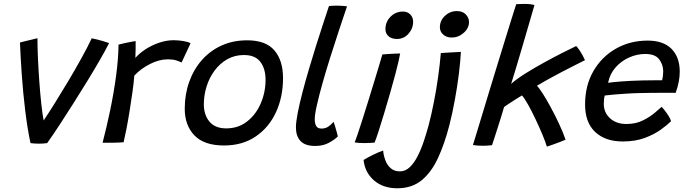

<svg xmlns="http://www.w3.org/2000/svg" viewBox="-20 -746 3602 1005"><path d="M460 -545.5Q492.5 -539 519.5 -530.8Q546.5 -522.5 551 -520.5Q534 -486.5 505 -436Q476 -385.5 439.8 -326.2Q403.5 -267 365.2 -206.5Q327 -146 291.2 -91.5Q255.5 -37 227 3Q209.5 6 182 6Q169.5 6 158.2 5Q147 4 139.5 3Q123 -75.5 111.8 -168.5Q100.5 -261.5 94 -354.2Q87.5 -447 84.5 -523.5Q93 -526 110 -530Q127 -534 145.5 -538.5Q164 -543 176 -546Q176 -498.5 178.8 -438.2Q181.5 -378 186 -316.5Q190.5 -255 196.2 -202Q202 -149 208.5 -115.5Q235 -155 269 -209.5Q303 -264 338.8 -324Q374.5 -384 406.5 -441.8Q438.5 -499.5 460 -545.5Z M688.5 -443Q710.5 -468 743.2 -489Q776 -510 814 -522.8Q852 -535.5 889 -535.5Q914.5 -535.5 940.5 -531Q966.5 -526.5 977.5 -519.5L930.5 -419Q920 -424 902.8 -429.8Q885.5 -435.5 858.5 -435.5Q813.5 -435.5 764.8 -410.8Q716 -386 683 -350Q680.5 -315 673.5 -265Q666.5 -215 658 -162.5Q649.5 -110 641 -66.8Q632.5 -23.5 627 -1.5Q605 0.5 573.8 1Q542.5 1.5 517 1Q537.5 -77.5 556.5 -168Q575.5 -258.5 587.5 -347.8Q599.5 -437 600.5 -512.5Q614.5 -516.5 633.5 -520.5Q652.5 -524.5 668.5 -527.5Q684.5 -530.5 690 -531Q690 -512.5 689.8 -485.5Q689.5 -458.5 688.5 -443Z M1152.5 15.5Q1048.5 15.5 997.8 -37.2Q947 -90 947 -176.5Q947 -251.5 970 -316.5Q993 -381.5 1036 -430.8Q1079 -480 1139.2 -507.5Q1199.5 -535 1274 -535Q1371.5 -535 1416.5 -482Q1461.5 -429 1461.5 -337.5Q1461.5 -239 1424.8 -159Q1388 -79 1318.8 -31.8Q1249.5 15.5 1152.5 15.5ZM1164 -74Q1228 -74 1274.2 -110.8Q1320.5 -147.5 1345.2 -205.5Q1370 -263.5 1370 -328.5Q1370 -386 1343 -422Q1316 -458 1257 -458Q1208.5 -458 1169.8 -436Q1131 -414 1103.5 -377Q1076 -340 1061.5 -294Q1047 -248 1047 -200Q1047 -145 1076.2 -109.5Q1105.5 -74 1164 -74Z M1748.5 -32Q1732.5 -15.5 1702 1.2Q1671.5 18 1630 18Q1577 18 1553 -7.8Q1529 -33.5 1529 -78.5Q1529 -107 1538.2 -154.5Q1547.5 -202 1562.8 -260.8Q1578 -319.5 1596.8 -383.2Q1615.5 -447 1635 -508.8Q1654.5 -570.5 1672 -623.8Q1689.5 -677 1702 -714.5Q1726 -716.5 1744.5 -716.5Q1758 -716.5 1770.5 -715.5Q1783 -714.5 1796.5 -713Q1778 -658 1755.2 -589.8Q1732.5 -521.5 1710 -450.2Q1687.5 -379 1669 -313.5Q1650.5 -248 1639 -197.2Q1627.5 -146.5 1627.5 -121.5Q1627.5 -99.5 1635.2 -86.2Q1643 -73 1663 -73Q1683 -73 1698.2 -83Q1713.5 -93 1726 -108.5Q1728.5 -103.5 1733.5 -86.5Q1738.5 -69.5 1743 -53Q1747.5 -36.5 1748.5 -32Z M2058 -542Q2030 -542 2013.8 -556.2Q1997.5 -570.5 1997.5 -593Q1997.5 -631.5 2024.2 -658.5Q2051 -685.5 2089 -685.5Q2113 -685.5 2127.8 -670.2Q2142.5 -655 2142.5 -632.5Q2142.5 -596.5 2118 -569.2Q2093.5 -542 2058 -542ZM1940.5 0.5Q1932.5 1 1917.5 2Q1902.5 3 1887 3Q1859.5 3 1836.5 -0.5Q1841 -11 1851.5 -42Q1862 -73 1875.8 -116.2Q1889.5 -159.5 1904.8 -208.5Q1920 -257.5 1934.8 -305.8Q1949.5 -354 1961.8 -394.8Q1974 -435.5 1981.5 -461Q1992 -462 2010 -463.2Q2028 -464.5 2046 -465.2Q2064 -466 2074.5 -466Q2072.5 -452.5 2065.8 -423.8Q2059 -395 2050 -360Q2037.5 -313.5 2021.8 -258.2Q2006 -203 1990 -150.2Q1974 -97.5 1961 -57Q1948 -16.5 1940.5 0.5Z M2372 -688Q2402 -688 2418.5 -670.2Q2435 -652.5 2435 -631Q2435 -598.5 2407.2 -574Q2379.5 -549.5 2344.5 -549.5Q2317.5 -549.5 2300 -565Q2282.5 -580.5 2282.5 -603Q2282.5 -638 2309 -663Q2335.5 -688 2372 -688ZM2332.5 -92Q2307 7 2272.5 81.5Q2238 156 2186.8 197.8Q2135.5 239.5 2059.5 239.5Q1986 239.5 1938.2 198.8Q1890.5 158 1883 91.5Q1905.5 77.5 1935 63.2Q1964.5 49 1985.5 42Q1987.5 67 1996.8 92.2Q2006 117.5 2024.8 134.2Q2043.5 151 2073 151Q2102 151 2125 129Q2148 107 2166.2 71Q2184.5 35 2198.5 -7.2Q2212.5 -49.5 2223.5 -90Q2238.5 -147 2251.2 -212Q2264 -277 2273.2 -343Q2282.5 -409 2287.5 -468.5L2392.5 -474.5Q2390 -425.5 2382 -360.2Q2374 -295 2361.2 -225Q2348.5 -155 2332.5 -92Z M2842.5 21.5Q2835.5 -2 2819.5 -40.8Q2803.5 -79.5 2783.5 -121.5Q2763.5 -163.5 2744.5 -197.8Q2725.5 -232 2712 -246.5Q2701.5 -240.5 2681.2 -227.5Q2661 -214.5 2642.2 -202.2Q2623.5 -190 2618.5 -185.5Q2612 -164 2603 -134.2Q2594 -104.5 2584.2 -74.5Q2574.5 -44.5 2566.8 -20.5Q2559 3.5 2555.5 14Q2531 17 2507.5 17Q2492.5 17 2479.2 16Q2466 15 2455.5 13Q2461.5 -6.5 2474.8 -49.8Q2488 -93 2505.8 -152Q2523.5 -211 2544 -278Q2564.5 -345 2585.2 -412.8Q2606 -480.5 2625 -542Q2644 -603.5 2658.8 -651Q2673.5 -698.5 2682 -724Q2691.5 -724.5 2703 -725Q2714.5 -725.5 2726 -725.5Q2758.5 -725.5 2777.5 -719.5Q2763 -669.5 2745.8 -610.2Q2728.5 -551 2711.5 -493Q2694.5 -435 2679.8 -386Q2665 -337 2655.5 -307Q2683.5 -332 2729.2 -360.8Q2775 -389.5 2825.8 -417.5Q2876.5 -445.5 2922 -468.5Q2967.5 -491.5 2996 -505Q3003 -498 3012.8 -483.8Q3022.5 -469.5 3030.5 -454.5Q3038.5 -439.5 3042 -431Q3022 -421 2988.2 -404Q2954.5 -387 2916.2 -367Q2878 -347 2844.2 -328.2Q2810.5 -309.5 2790.5 -297Q2801.5 -286.5 2820.8 -256.5Q2840 -226.5 2862.2 -185.5Q2884.5 -144.5 2905.5 -99.8Q2926.5 -55 2940.5 -15Q2933.5 -11.5 2913.8 -3.8Q2894 4 2873 11.2Q2852 18.5 2842.5 21.5Z M3492.5 -111.5Q3474 -93 3439.8 -68Q3405.5 -43 3355.5 -24.2Q3305.5 -5.5 3239.5 -5.5Q3148.5 -5.5 3095.5 -55Q3042.5 -104.5 3042.5 -199Q3042.5 -298.5 3086.2 -374Q3130 -449.5 3204.2 -491.5Q3278.5 -533.5 3370 -533.5Q3452.5 -533.5 3495.2 -490Q3538 -446.5 3538 -371Q3538 -318 3516.5 -260Q3511 -260 3490 -260.2Q3469 -260.5 3440.5 -260.2Q3412 -260 3383 -259.8Q3354 -259.5 3333.5 -259Q3301 -258.5 3264 -256.2Q3227 -254 3195 -251.2Q3163 -248.5 3145 -246Q3140.5 -228 3140.5 -201.5Q3140.5 -157 3173 -127Q3205.5 -97 3259 -97Q3308 -97 3345.5 -115.8Q3383 -134.5 3408 -156.2Q3433 -178 3443.5 -187Q3447 -183.5 3457.8 -170Q3468.5 -156.5 3479 -140.2Q3489.5 -124 3492.5 -111.5ZM3163 -312.5Q3184 -316 3234 -319.8Q3284 -323.5 3344 -325Q3379 -325.5 3409.8 -325.8Q3440.5 -326 3445.5 -326Q3448.5 -336 3450 -349Q3451.5 -362 3451.5 -374Q3451 -408.5 3430 -436Q3409 -463.5 3357.5 -463.5Q3314 -463.5 3272.8 -445Q3231.5 -426.5 3201.8 -392.8Q3172 -359 3163 -312.5Z"/></svg>

Font: Grandstander
Style: Italic
Weight: 400
Italic angle: -15°
Designer: Tyler Finck
Foundry: Etcetera Type Co
Version: Version 1.200; ttfautohint (v1.8.3)